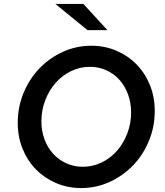

<svg xmlns="http://www.w3.org/2000/svg" viewBox="-20 -943 836 974"><path d="M765 -380Q765 -300 735.5 -228.5Q706 -157 655 -104Q604 -51 536 -20Q468 11 392 11Q323 11 264 -14.5Q205 -40 162 -84Q119 -128 94.5 -188.5Q70 -249 70 -320Q70 -400 99.5 -471.5Q129 -543 180 -596Q231 -649 299 -680Q367 -711 443 -711Q512 -711 571 -685.5Q630 -660 673 -616Q716 -572 740.5 -511.5Q765 -451 765 -380ZM645 -373Q645 -423 629 -465.5Q613 -508 585.5 -538.5Q558 -569 519.5 -586.5Q481 -604 436 -604Q385 -604 340 -582Q295 -560 262 -522.5Q229 -485 209.5 -434.5Q190 -384 190 -327Q190 -278 206 -235.5Q222 -193 250 -162.5Q278 -132 316.5 -114.5Q355 -97 400 -97Q450 -97 495 -118.5Q540 -140 573 -177.5Q606 -215 625.5 -265.5Q645 -316 645 -373ZM403 -923 525 -790H424L261 -923Z"/></svg>

Font: Red Hat Text Medium
Style: Italic
Weight: 500
Italic angle: -12°
Designer: Pentagram / MCKL
Foundry: Pentagram / MCKL
Version: Version 1.003; Red Hat Text Medium Italic